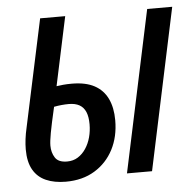

<svg xmlns="http://www.w3.org/2000/svg" viewBox="-44 -583 644 637"><g transform="rotate(-5 277.5 -264.5)"><path d="M150.4 9.8Q112.3 9.8 84.5 -2.4Q56.6 -14.6 41.7 -40.8Q26.9 -66.9 26.9 -108.4Q26.9 -124.5 29.1 -142.3Q31.2 -160.2 36.1 -181.2L112.3 -537.6H195.8L147 -308.6Q156.2 -310.1 169.2 -311.3Q182.1 -312.5 197.8 -312.5Q243.7 -312.5 272.9 -296.9Q302.2 -281.2 316.7 -251.2Q331.1 -221.2 331.1 -179.2Q331.1 -124.5 309.1 -82Q287.1 -39.6 246.6 -14.9Q206.1 9.8 150.4 9.8ZM160.2 -56.6Q180.7 -56.6 196.3 -66.4Q211.9 -76.2 222.9 -92.8Q233.9 -109.4 239.5 -130.1Q245.1 -150.9 245.1 -173.3Q245.1 -198.2 238.3 -214.4Q231.4 -230.5 217.5 -238.3Q203.6 -246.1 182.1 -246.1Q170.9 -246.1 158.2 -244.9Q145.5 -243.7 132.8 -241.2Q119.6 -184.1 114.5 -156Q109.4 -127.9 109.4 -113.8Q109.4 -90.8 120.4 -73.7Q131.3 -56.6 160.2 -56.6ZM354.5 0 468.8 -537.6H552.2L438 0Z"/></g></svg>

Font: Open Sans Condensed Medium
Style: Italic
Weight: 500
Width: 3
Italic angle: -12°
Designer: Monotype Design Team
Foundry: Monotype Imaging Inc.
Version: Version 3.000